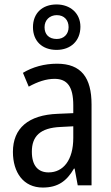

<svg xmlns="http://www.w3.org/2000/svg" viewBox="-20 -832 500 862"><path d="M234 -608C298 -608 341 -649 341 -712C341 -773 295 -812 234 -812C169 -812 128 -772 128 -710C128 -648 169 -608 234 -608ZM235 -657C199 -657 180 -678 180 -710C180 -742 203 -764 235 -764C268 -764 288 -742 288 -710C288 -678 266 -657 235 -657ZM236 -546C179 -546 126 -531 83 -505L109 -443C149 -465 187 -478 225 -478C282 -478 309 -443 309 -359V-324L239 -321C107 -316 38 -256 38 -150C38 -58 85 10 172 10C239 10 279 -18 312 -75H315L329 0H391V-363C391 -483 345 -546 236 -546ZM252 -262 309 -265V-213C309 -113 264 -58 198 -58C152 -58 123 -87 123 -151C123 -220 160 -258 252 -262Z"/></svg>

Font: Noto Sans Myanmar UI Condensed
Style: Regular
Weight: 400
Width: 3
Designer: Monotype Design Team
Foundry: Monotype Imaging Inc.
Version: Version 2.103